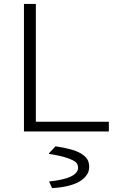

<svg xmlns="http://www.w3.org/2000/svg" viewBox="-20 -675 654 986"><path d="M103 -654.8H164.1V-49.8H539.1V0H103ZM247.1 291 232.9 258.8V256.8Q380.9 241.7 380.9 186Q380.9 170.9 371.3 160.2Q361.8 149.4 327.9 137.2Q293.9 125 231.9 115.2V111.8L265.1 76.2Q318.4 84.5 353 95.2Q387.7 106 406 119.9Q424.3 133.8 431.2 148.4Q438 163.1 438 183.1Q438 195.8 433.6 208.3Q429.2 220.7 416.3 234.9Q403.3 249 382.8 260.3Q362.3 271.5 327.4 280Q292.5 288.6 247.1 291Z"/></svg>

Font: IntelOne Mono Light
Style: Regular
Weight: 300
Designer: Fred Shallcrass
Foundry: Frere-Jones Type LLC
Version: Version 1.200;hotconv 1.1.0;makeotfexe 2.6.0;FJTRelease1.2